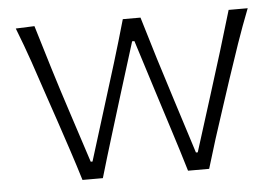

<svg xmlns="http://www.w3.org/2000/svg" viewBox="-42 -567 899 623"><g transform="rotate(-5 407.0 -255.5)"><path d="M202.6 0Q188 -47.9 172.1 -96.2Q156.2 -144.5 139.6 -193.8L108.9 -284.2Q90.3 -340.3 71.3 -395.8Q52.2 -451.2 29.8 -508.3L90.8 -510.7Q110.8 -443.4 133.8 -368.9Q156.7 -294.4 179.2 -226.1L234.4 -56.6H240.2L294.4 -231Q315.9 -299.3 337.2 -368.7Q358.4 -438 378.4 -508.3H436Q455.6 -441.9 477.3 -371.6Q499 -301.3 521 -232.9L577.1 -56.6H583L639.2 -234.9Q660.6 -301.8 682.9 -374.8Q705.1 -447.8 723.1 -508.3H785.2Q763.2 -452.1 743.9 -396.2Q724.6 -340.3 706.1 -284.2L676.8 -194.8Q643.1 -93.8 615.2 0H546.4Q526.9 -65.4 504.4 -135.5Q481.9 -205.6 461.9 -269L409.7 -434.1H402.3L350.6 -268.1Q331.1 -204.6 309.6 -135Q288.1 -65.4 269 0Z"/></g></svg>

Font: Pinar-DS2-FD Light
Style: Regular
Weight: 300
Designer: Amin Abedi
Version: Version 2.000